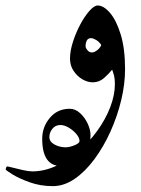

<svg xmlns="http://www.w3.org/2000/svg" viewBox="-74 -334 499 681"><path d="M369.6 -88.4Q369.6 -36.1 356 21Q342.3 78.1 317.9 132.3Q293.5 186.5 261 230.5Q228.5 274.4 190.9 300.3Q153.3 326.2 113.3 326.2Q69.3 326.2 31.2 312.5Q-6.8 298.8 -30.3 284.2Q-53.7 269.5 -53.7 267.1Q-53.7 263.7 -52 260Q-50.3 256.3 -48.3 256.3Q-45.4 256.3 -28.6 260.7Q-11.7 265.1 8.3 269.5Q28.3 273.9 40.5 273.9Q82.5 273.9 124.8 254.6Q167 235.4 204.3 202.9Q241.7 170.4 271 129.9Q300.3 89.4 316.9 46.4Q333.5 3.4 333.5 -36.1Q333.5 -53.7 330.6 -65.4Q327.6 -77.1 323.7 -86.9Q312.5 -72.8 295.2 -57.4Q277.8 -42 254.9 -42Q236.8 -42 218.3 -52.7Q199.7 -63.5 187 -82.5Q174.3 -101.6 174.3 -126Q174.3 -153.3 184.8 -185.8Q195.3 -218.3 210.9 -247.6Q226.6 -276.9 243.4 -295.7Q260.3 -314.5 272.5 -314.5Q293.5 -314.5 315.9 -288.6Q338.4 -262.7 354 -212.2Q369.6 -161.6 369.6 -88.4ZM285.2 -174.3Q277.8 -186 266.8 -192.4Q255.9 -198.7 249 -198.7Q238.3 -198.7 233.9 -190.2Q229.5 -181.6 229.5 -169.9Q229.5 -164.1 236.1 -156Q242.7 -147.9 252 -147.9Q260.3 -147.9 270.8 -156Q281.2 -164.1 285.2 -174.3ZM247.1 145.5Q247.1 189.9 217.5 222.4Q188 254.9 142.6 254.9Q75.7 254.9 75.7 158.2Q75.7 116.2 102.8 84Q129.9 51.8 173.3 51.8Q193.4 51.8 210.2 67.4Q227.1 83 237.1 104.7Q247.1 126.5 247.1 145.5ZM208 166Q208 154.8 197 141.6Q186 128.4 170.2 118.9Q154.3 109.4 140.1 109.4Q122.6 109.4 111.8 122.8Q101.1 136.2 101.1 151.9Q101.1 168.5 119.1 178.5Q137.2 188.5 159.2 188.5Q171.9 188.5 189.9 181.4Q208 174.3 208 166Z"/></svg>

Font: Rohingya Solluk
Style: Regular
Weight: 400
Designer: SIL International
Foundry: SIL International
Version: Version 1.001